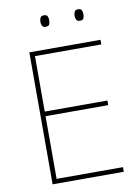

<svg xmlns="http://www.w3.org/2000/svg" viewBox="-97 -959 743 1023"><g transform="rotate(-10 275.0 -447.5)"><path d="M488 0H103V-714H488V-689H129V-389H468V-364H129V-25H488ZM189 -864Q189 -876 194 -885.5Q199 -895 212 -895Q229 -895 233 -885.5Q237 -876 237 -864Q237 -851 233 -842Q229 -833 212 -833Q199 -833 194 -842Q189 -851 189 -864ZM374 -864Q374 -876 379 -885.5Q384 -895 397 -895Q414 -895 418 -885.5Q422 -876 422 -864Q422 -851 418 -842Q414 -833 397 -833Q384 -833 379 -842Q374 -851 374 -864Z"/></g></svg>

Font: Noto Sans Cham Thin
Style: Regular
Weight: 250
Version: Version 2.002